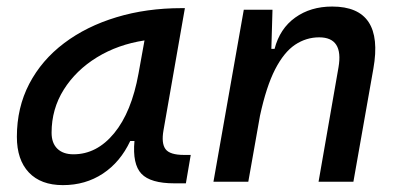

<svg xmlns="http://www.w3.org/2000/svg" viewBox="-20 -547 1212 578"><path d="M169.4 10.3Q103 10.3 66.9 -27.8Q30.8 -65.9 30.8 -135.3Q30.8 -223.1 68.1 -294.7Q105.5 -366.2 172.9 -417Q240.2 -467.8 330.6 -495.1Q420.9 -522.5 526.9 -522.5H536.6L472.2 -154.8Q465.3 -115.7 478.3 -98.1Q491.2 -80.6 534.2 -80.6H554.2L539.6 4.9H504.9Q433.1 4.9 405.8 -23.9Q378.4 -52.7 384.8 -122.6H372.1Q342.3 -59.1 289.8 -24.4Q237.3 10.3 169.4 10.3ZM201.2 -82.5Q271.5 -82.5 323.7 -146Q376 -209.5 397 -325.7L415 -425.3Q335 -413.1 271.7 -374.3Q208.5 -335.4 171.9 -277.1Q135.3 -218.8 135.3 -147.5Q135.3 -116.2 152.6 -99.4Q169.9 -82.5 201.2 -82.5Z M622.6 0 713.9 -517.6H800.3L796.9 -399.9H806.6Q822.3 -460.9 868.7 -494.1Q915 -527.3 980 -527.3Q1137.2 -527.3 1104 -340.3L1043.9 0H939L999 -344.2Q1014.6 -434.6 940.9 -434.6Q901.9 -434.6 868.4 -412.4Q835 -390.1 808.3 -338.4Q781.7 -286.6 762.7 -198.7L727.5 0Z"/></svg>

Font: Cascadia Mono PL
Style: Italic
Weight: 400
Italic angle: -10°
Monospace: yes
Designer: Aaron Bell
Foundry: Saja Typeworks
Version: Version 2404.023; ttfautohint (v1.8.4)